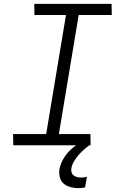

<svg xmlns="http://www.w3.org/2000/svg" viewBox="-20 -755 640 998"><path d="M451 0H49L48 -58H220L323 -677H159L158 -735H560L561 -677H389L286 -58H450ZM387 223Q366 223 346 217.5Q326 212 311 199.5Q296 187 291 166.5Q286 146 289 125Q294 97 309.5 70.5Q325 44 347.5 23Q370 2 396.5 -14Q423 -30 451 -40L445 0Q429 11 414 24.5Q399 38 386.5 53Q374 68 364 85Q354 102 351 120Q349 131 352 141Q355 151 363 157Q371 163 381 165.5Q391 168 402 168Q409 168 416.5 167Q424 166 432 164L422 219Q414 221 405 222Q396 223 387 223Z"/></svg>

Font: Iosevka Light Extended Oblique
Style: Regular
Weight: 300
Width: 7
Italic angle: -9°
Monospace: yes
Designer: Belleve Invis
Foundry: Belleve Invis
Version: Version 32.5.0; ttfautohint (v1.8.4)